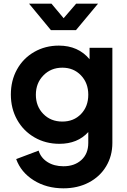

<svg xmlns="http://www.w3.org/2000/svg" viewBox="-20 -804 692 1044"><path d="M68 61 190 15Q202 54 238 77Q274 100 325 100Q385 100 422.5 66Q460 32 460 -27V-86Q402 -22 303 -22Q228 -22 167.5 -57Q107 -92 73 -153Q39 -214 39 -290Q39 -366 72.5 -426.5Q106 -487 166 -521.5Q226 -556 300 -556Q405 -556 467 -482V-544H591V-27Q591 44 557 100.5Q523 157 462.5 188.5Q402 220 325 220Q233 220 163.5 176.5Q94 133 68 61ZM319 -143Q381 -143 420.5 -184Q460 -225 460 -289Q460 -353 420 -394.5Q380 -436 319 -436Q257 -436 216 -394Q175 -352 175 -289Q175 -226 215.5 -184.5Q256 -143 319 -143ZM138 -784H260L326 -705L394 -784H513L393 -640H257Z"/></svg>

Font: Evergrow Sans
Style: Bold
Weight: 700
Foundry: 10Web
Version: Version 1.000